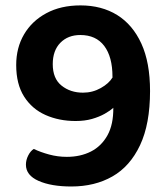

<svg xmlns="http://www.w3.org/2000/svg" viewBox="-20 -662 606 697"><path d="M74.1 -64.2Q74.1 -81.1 82.4 -97.5Q90.7 -114 102.7 -121.3Q127 -109.6 158.3 -101.1Q189.6 -92.6 222.7 -92.6Q271.8 -92.6 310 -111.9Q348.2 -131.3 370.1 -170.8Q392 -210.2 391.3 -270.8Q380 -260.2 360.2 -249Q340.3 -237.8 313.9 -230.2Q287.5 -222.7 254.4 -222.7Q194.5 -222.7 145.3 -244.5Q96.2 -266.3 67.5 -311.4Q38.8 -356.6 38.8 -425.9Q38.8 -488.6 67.3 -537.2Q95.8 -585.9 148.3 -614.1Q200.7 -642.4 272.2 -642.4Q348.8 -642.4 405.3 -607.5Q461.7 -572.5 493.2 -503.7Q524.7 -434.9 524.7 -331.6Q524.7 -211.9 488.4 -134.9Q452.1 -57.9 388.1 -21.5Q324.2 15 238.9 15Q166 15 120.1 -5.3Q74.1 -25.6 74.1 -64.2ZM281.3 -325.6Q316.1 -325.6 345.9 -342.4Q375.7 -359.1 388.7 -381.2L388.3 -383.4Q388.3 -455.6 358.4 -495.3Q328.4 -534.9 271.6 -534.9Q226.8 -534.9 199.1 -506.7Q171.5 -478.4 171.5 -429.2Q171.5 -376.7 203.5 -351.2Q235.4 -325.6 281.3 -325.6Z"/></svg>

Font: Baloo Tamma 2
Style: Regular
Weight: 400
Designer: Divya Kowshik, Shuchita Grover and Ek Type
Foundry: Ek Type
Version: Version 1.700